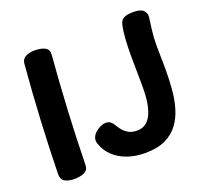

<svg xmlns="http://www.w3.org/2000/svg" viewBox="-134 -945 1204 1124"><g transform="rotate(-20 467.5 -383.5)"><path d="M100.9 -716.9Q102.7 -745.7 126.8 -758Q150.9 -770.3 183.4 -770.3Q224.2 -770.3 247.9 -757.2Q271.7 -744.1 269.1 -712Q255.4 -547.9 246.4 -375.5Q237.4 -203.1 234.2 -37.2Q233.4 -6.1 207.7 5.4Q181.9 17 145.4 17Q111.1 17 87.8 4.3Q64.4 -8.4 65.2 -45.2Q68.4 -204.7 77.4 -376.8Q86.4 -548.9 100.9 -716.9ZM718 -736.7Q724.3 -764.1 744.7 -774.1Q765.1 -784 803.7 -784Q849.3 -784 866.2 -765.8Q883.1 -747.6 880.1 -725.4Q875.9 -693.4 870.1 -648.8Q864.3 -604.2 864.3 -552.7Q864.3 -530.7 864.8 -508.2Q865.3 -485.8 865.7 -458.9Q866.1 -432.1 866.1 -394.4Q866.1 -337.7 861.3 -279.8Q856.6 -222 841.3 -168.8Q826.1 -115.7 795.7 -73.9Q765.2 -32.2 714.7 -8.1Q664.1 16 587.7 16Q527.3 16 477.1 -1.8Q426.8 -19.6 391.4 -53.7Q356.1 -87.8 341.3 -136.1Q335.8 -155.2 343.1 -172.2Q350.3 -189.1 365.5 -202.1Q380.7 -215 397.8 -222.4Q415 -229.8 428.7 -229.8Q447 -229.8 458.5 -220.8Q470 -211.8 478.1 -197.3Q487.2 -181.3 501.1 -164.2Q514.9 -147.1 536.1 -135.4Q557.2 -123.7 588.1 -123.7Q618.6 -123.7 640.4 -138.6Q662.3 -153.6 676.7 -182.4Q691 -211.3 698.1 -253.6Q705.1 -295.9 705.1 -349.8Q705.1 -399 704.6 -434.4Q704.1 -469.9 703.6 -497.4Q703.1 -525 703.1 -551Q703.1 -598.6 706.2 -648.3Q709.3 -698.1 718 -736.7Z"/></g></svg>

Font: Playpen Sans
Style: Regular
Weight: 400
Designer: Laura Meseguer, Veronika Burian, José Scaglione, Kostas Bartsokas, Vera Evstafieva, Tom Grace, Yorlmar Campos
Foundry: TypeTogether
Version: Version 2.000